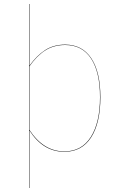

<svg xmlns="http://www.w3.org/2000/svg" viewBox="-20 -750 602 960"><path d="M482 -264Q482 -135 435.5 -63Q389 9 302 9Q195 9 127 -98V190H125V-730H127V-421Q163 -472 205.5 -499.5Q248 -527 306 -527Q391 -527 436.5 -458.5Q482 -390 482 -264ZM480 -264Q480 -389 435.5 -457Q391 -525 306 -525Q249 -525 206.5 -498Q164 -471 127 -418V-101Q197 7 302 7Q388 7 434 -65Q480 -137 480 -264Z"/></svg>

Font: FiraGO Two
Style: Regular
Weight: 100
Designer: bBox Type
Foundry: bBox Type GmbH
Version: Version 1.001